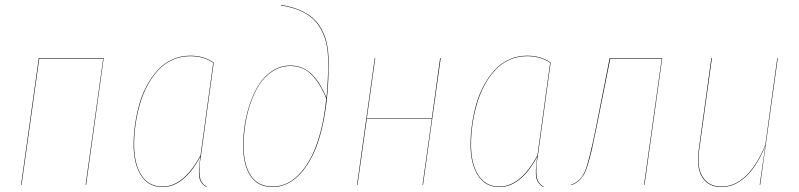

<svg xmlns="http://www.w3.org/2000/svg" viewBox="-20 -754 3258 783"><path d="M329.1 0 400.9 -515.1H140.1L67.9 0H65.9L138.2 -517.1H402.8L331.1 0Z M755.9 -526.9Q811 -526.9 851.6 -499L799.8 -121.1Q790.5 -68.4 794.2 -37.4Q797.9 -6.3 822.8 6.8L821.8 8.8Q811 2.9 804.2 -5.6Q797.4 -14.2 794.4 -23.7Q791.5 -33.2 791.3 -47.1Q791 -61 792.2 -73.2Q793.5 -85.4 795.4 -103.5Q796.4 -111.3 796.9 -115.2Q730 8.8 642.6 8.8Q585.4 8.8 555.2 -38.6Q524.9 -85.9 524.9 -164.1Q524.9 -204.6 530.8 -245.8Q536.6 -287.1 548.1 -328.4Q559.6 -369.6 578.9 -405Q598.1 -440.4 622.8 -467.8Q647.5 -495.1 681.9 -511Q716.3 -526.9 755.9 -526.9ZM755.9 -524.9Q716.3 -524.9 682.4 -509.3Q648.4 -493.7 623.8 -466.3Q599.1 -439 580.3 -403.6Q561.5 -368.2 550 -327.4Q538.6 -286.6 532.7 -245.6Q526.9 -204.6 526.9 -164.1Q526.9 -86.4 556.6 -39.8Q586.4 6.8 642.6 6.8Q729.5 6.8 797.9 -121.1L849.6 -498Q810.5 -524.9 755.9 -524.9Z M1091.3 8.8Q1032.2 8.8 1002 -35.6Q971.7 -80.1 971.7 -159.2Q971.7 -202.6 978.5 -246.8Q985.4 -291 1000.5 -334.5Q1015.6 -377.9 1037.6 -411.6Q1059.6 -445.3 1092.5 -466.1Q1125.5 -486.8 1164.6 -486.8Q1191.4 -486.8 1214.1 -476.8Q1236.8 -466.8 1254.6 -448Q1272.5 -429.2 1285.6 -407.2Q1298.8 -385.3 1311.5 -356Q1318.4 -428.2 1318.4 -499Q1318.4 -546.9 1309.1 -583.7Q1299.8 -620.6 1278.3 -651.9Q1256.8 -683.1 1218.5 -703.4Q1180.2 -723.6 1125.5 -731.9L1126.5 -733.9Q1181.6 -725.1 1220.2 -704.6Q1258.8 -684.1 1280.3 -652.8Q1301.8 -621.6 1311 -584.2Q1320.3 -546.9 1320.3 -499Q1320.3 -373.5 1302.2 -275.1Q1284.2 -176.8 1252.4 -115.5Q1220.7 -54.2 1179.9 -22.7Q1139.2 8.8 1091.3 8.8ZM1091.3 6.8Q1150.9 6.8 1198 -41.3Q1245.1 -89.4 1272.9 -169.4Q1300.8 -249.5 1310.5 -353Q1284.7 -415 1250 -450Q1215.3 -484.9 1164.6 -484.9Q1125.5 -484.9 1092.8 -464.1Q1060.1 -443.4 1038.3 -409.9Q1016.6 -376.5 1001.7 -333Q986.8 -289.6 980.2 -245.8Q973.6 -202.1 973.6 -159.2Q973.6 -81.1 1003.4 -37.1Q1033.2 6.8 1091.3 6.8Z M1703.1 0 1741.2 -271H1476.1L1438 0H1436L1508.3 -517.1H1510.3L1476.1 -272.9H1741.2L1774.9 -517.1H1777.3L1705.1 0Z M2129.9 -526.9Q2185.1 -526.9 2225.6 -499L2173.8 -121.1Q2164.6 -68.4 2168.2 -37.4Q2171.9 -6.3 2196.8 6.8L2195.8 8.8Q2185.1 2.9 2178.2 -5.6Q2171.4 -14.2 2168.5 -23.7Q2165.5 -33.2 2165.3 -47.1Q2165 -61 2166.3 -73.2Q2167.5 -85.4 2169.4 -103.5Q2170.4 -111.3 2170.9 -115.2Q2104 8.8 2016.6 8.8Q1959.5 8.8 1929.2 -38.6Q1898.9 -85.9 1898.9 -164.1Q1898.9 -204.6 1904.8 -245.8Q1910.6 -287.1 1922.1 -328.4Q1933.6 -369.6 1952.9 -405Q1972.2 -440.4 1996.8 -467.8Q2021.5 -495.1 2055.9 -511Q2090.3 -526.9 2129.9 -526.9ZM2129.9 -524.9Q2090.3 -524.9 2056.4 -509.3Q2022.5 -493.7 1997.8 -466.3Q1973.1 -439 1954.3 -403.6Q1935.5 -368.2 1924.1 -327.4Q1912.6 -286.6 1906.7 -245.6Q1900.9 -204.6 1900.9 -164.1Q1900.9 -86.4 1930.7 -39.8Q1960.4 6.8 2016.6 6.8Q2103.5 6.8 2171.9 -121.1L2223.6 -498Q2184.6 -524.9 2129.9 -524.9Z M2680.7 -517.1 2608.4 0H2606.4L2678.7 -515.1H2468.8L2412.6 -233.9Q2400.9 -175.8 2393.6 -144Q2386.2 -112.3 2377.4 -83Q2368.7 -53.7 2359.4 -39.3Q2350.1 -24.9 2338.4 -14.9Q2326.7 -4.9 2309.6 1V-1Q2349.1 -14.6 2366.2 -57.1Q2383.3 -99.6 2410.6 -234.9L2466.3 -517.1Z M2921.9 8.8Q2869.1 8.8 2844.2 -30.5Q2819.3 -69.8 2829.1 -140.1L2880.9 -517.1H2883.3L2831.1 -140.1Q2821.3 -71.8 2845.7 -32.5Q2870.1 6.8 2921.9 6.8Q2977.1 6.8 3022.5 -37.4Q3067.9 -81.5 3101.1 -163.1L3149.9 -517.1H3151.9L3080.1 0H3078.1L3101.1 -159.2Q3068.4 -78.6 3022.7 -34.9Q2977.1 8.8 2921.9 8.8Z"/></svg>

Font: Fira Sans Compressed Two
Style: Italic
Weight: 100
Width: 3
Italic angle: -8°
Designer: Carrois Corporate & Edenspiekermann AG
Foundry: Carrois Corporate GbR & Edenspiekermann AG
Version: Version 4.203;PS 004.203;hotconv 1.0.88;makeotf.lib2.5.64775